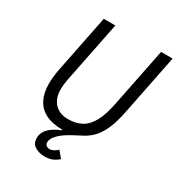

<svg xmlns="http://www.w3.org/2000/svg" viewBox="-210 -829 1076 1167"><g transform="rotate(30 328.5 -245.5)"><path d="M174 -698H255L169 -269Q165 -247 163 -230.5Q161 -214 161 -197Q161 -133 195.5 -97Q230 -61 289 -61Q345 -61 384.5 -83Q424 -105 450.5 -154Q477 -203 493 -284L576 -698H657L573 -278Q556 -192 532.5 -142Q509 -92 481 -64.5Q453 -37 422.5 -21.5Q392 -6 361 11Q315 36 291 57.5Q267 79 259 95Q251 111 251 122Q251 138 261 145.5Q271 153 284 153Q296 153 310.5 146Q325 139 338 126L375 170Q362 184 338 195.5Q314 207 279 207Q242 207 212.5 189.5Q183 172 183 132Q183 107 196 85.5Q209 64 234 46.5Q259 29 293 16L292 12Q291 12 290.5 12Q290 12 289 12Q220 11 174 -12.5Q128 -36 105 -81Q82 -126 82 -189Q82 -212 84.5 -238Q87 -264 93 -294Z"/></g></svg>

Font: IBM Plex Sans Var
Style: Italic
Weight: 400
Italic angle: -11.31°
Designer: Mike Abbink, Paul van der Laan, Pieter van Rosmalen
Foundry: Bold Monday
Version: Version 1.001